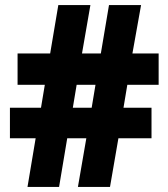

<svg xmlns="http://www.w3.org/2000/svg" viewBox="-20 -734 659 754"><path d="M480 -401H603V-524H500L534 -714H408L376 -524H302L335 -714H209L177 -524H49V-401H156L141 -311H19V-191H120L88 0H212L244 -191H319L286 0H412L445 -191H575V-311H465ZM266 -311 281 -401H355L340 -311Z"/></svg>

Font: Noto Sans Gujarati UI SemiCondensed Black
Style: Regular
Weight: 900
Width: 4
Designer: Jelle Bosma - Monotype Design Team, Universal Thirst
Foundry: Monotype Imaging Inc.
Version: Version 2.106